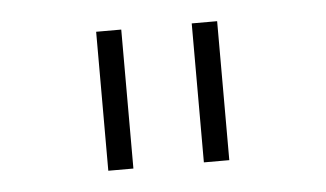

<svg xmlns="http://www.w3.org/2000/svg" viewBox="-30 -731 511 301"><g transform="rotate(-5 225.0 -580.5)"><path d="M129.9 -471.2V-689.9H169.4V-471.2ZM280.3 -471.2V-689.9H320.3V-471.2Z"/></g></svg>

Font: HK Grotesk Light Legacy
Style: Regular
Weight: 300
Designer: Alfredo Marco Pradil
Foundry: Hanken Design Co.
Version: Version 2.022;PS 002.022;hotconv 1.0.88;makeotf.lib2.5.64775